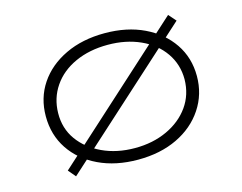

<svg xmlns="http://www.w3.org/2000/svg" viewBox="-81 -663 1007 798"><g transform="rotate(-15 422.5 -264.5)"><path d="M155 10 128 -22 698 -539 726 -507ZM423 10Q327 10 253.5 -25Q180 -60 139 -121.5Q98 -183 98 -263Q98 -342 139 -403Q180 -464 253.5 -499Q327 -534 423 -534Q519 -534 592 -499Q665 -464 706.5 -403Q748 -342 748 -263Q748 -185 706.5 -122.5Q665 -60 592 -25Q519 10 423 10ZM423 -40Q500 -40 561.5 -68.5Q623 -97 658.5 -147Q694 -197 695 -263Q695 -327 660 -377.5Q625 -428 563 -456Q501 -484 423 -484Q344 -484 282.5 -456Q221 -428 186.5 -377.5Q152 -327 151 -263Q150 -197 185.5 -147.5Q221 -98 283 -69Q345 -40 423 -40Z"/></g></svg>

Font: Lexend Peta ExtraLight
Style: Regular
Weight: 250
Version: Version 1.007